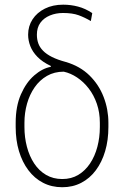

<svg xmlns="http://www.w3.org/2000/svg" viewBox="-20 -783 526 813"><path d="M99.1 -636.2Q99.1 -672.4 117.9 -701.2Q136.7 -730 170.2 -746.6Q203.6 -763.2 247.6 -763.2Q279.8 -763.2 310.5 -755.1Q341.3 -747.1 370.6 -727.5L364.7 -693.8Q338.9 -709 313 -718.5Q287.1 -728 246.6 -728Q216.8 -728 191.4 -717.5Q166 -707 151.1 -686.8Q136.2 -666.5 136.2 -636.2Q136.2 -616.2 142.1 -599.6Q147.9 -583 162.1 -568.4Q176.3 -553.7 200.2 -541.7Q224.1 -529.8 258.8 -520.5Q318.8 -502.9 358.9 -463.6Q398.9 -424.3 418.9 -372.1Q439 -319.8 439 -263.2V-245.1Q439 -189.5 425.3 -143.1Q411.6 -96.7 386 -62.3Q360.4 -27.8 324.2 -9Q288.1 9.8 243.7 9.8Q198.7 9.8 162.4 -9Q126 -27.8 100.1 -62.3Q74.2 -96.7 60.3 -143.1Q46.4 -189.5 46.4 -245.1V-263.2Q46.4 -333 68.6 -383.5Q90.8 -434.1 125.2 -463.9Q159.7 -493.7 195.3 -500L194.8 -503.9Q159.7 -520.5 138.7 -542Q117.7 -563.5 108.4 -587.6Q99.1 -611.8 99.1 -636.2ZM83.5 -263.2V-245.1Q83.5 -201.2 94 -161.4Q104.5 -121.6 124.8 -90.8Q145 -60.1 175 -42.5Q205.1 -24.9 243.7 -24.9Q282.2 -24.9 311.5 -42.5Q340.8 -60.1 361.3 -90.8Q381.8 -121.6 392.3 -161.4Q402.8 -201.2 402.8 -245.1V-263.2Q402.8 -306.6 390.1 -343.5Q377.4 -380.4 355.7 -408.4Q334 -436.5 306.6 -454.8Q279.3 -473.1 250 -479.5Q210 -479.5 179 -461.7Q147.9 -443.8 126.7 -413.3Q105.5 -382.8 94.5 -344Q83.5 -305.2 83.5 -263.2Z"/></svg>

Font: Roboto Condensed ExtraLight
Style: Regular
Weight: 250
Designer: Christian Robertson
Foundry: Google
Version: Version 3.008; 2023